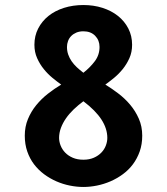

<svg xmlns="http://www.w3.org/2000/svg" viewBox="-20 -724 661 760"><path d="M404.8 -178.2Q404.8 -214.8 381.6 -250.7Q358.4 -286.6 310.1 -323.2Q289.6 -308.1 271.7 -291Q253.9 -273.9 241.2 -255.6Q228.5 -237.3 221.2 -217.8Q213.9 -198.2 213.9 -178.2Q213.9 -163.1 220 -147.7Q226.1 -132.3 238 -119.9Q250 -107.4 268.1 -99.6Q286.1 -91.8 310.1 -91.8Q333.5 -91.8 351.3 -99.6Q369.1 -107.4 381.1 -119.9Q393.1 -132.3 398.9 -147.7Q404.8 -163.1 404.8 -178.2ZM374 -538.1Q374 -564.5 356.7 -582.3Q339.4 -600.1 310.1 -600.1Q294.4 -600.1 282.2 -595Q270 -589.8 261.7 -581.3Q253.4 -572.8 249.3 -561.5Q245.1 -550.3 245.1 -538.1Q245.1 -522 250 -508.1Q254.9 -494.1 263.4 -481.7Q272 -469.2 283.9 -458Q295.9 -446.8 310.1 -436Q337.4 -457.5 355.7 -482.2Q374 -506.8 374 -538.1ZM543 -187Q543 -152.8 533 -124.5Q522.9 -96.2 506.1 -73.7Q489.3 -51.3 466.3 -34.4Q443.4 -17.6 417.5 -6.3Q391.6 4.9 364 10.5Q336.4 16.1 310.1 16.1Q283.7 16.1 256.1 10.5Q228.5 4.9 202.9 -6.3Q177.2 -17.6 154.5 -34.4Q131.8 -51.3 114.7 -73.7Q97.7 -96.2 87.9 -124.5Q78.1 -152.8 78.1 -187Q78.1 -222.7 90.6 -252.7Q103 -282.7 123.3 -307.6Q143.6 -332.5 169.4 -352.8Q195.3 -373 222.2 -389.2Q206.5 -400.4 188 -415.5Q169.4 -430.7 153.6 -450.2Q137.7 -469.7 127 -493.7Q116.2 -517.6 116.2 -546.9Q116.2 -582 131.1 -611.1Q146 -640.1 171.9 -660.9Q197.8 -681.6 233.4 -692.9Q269 -704.1 310.1 -704.1Q350.6 -704.1 385.7 -692.9Q420.9 -681.6 447 -660.9Q473.1 -640.1 488 -611.1Q502.9 -582 502.9 -546.9Q502.9 -517.6 492.2 -493.7Q481.4 -469.7 465.6 -450.2Q449.7 -430.7 431.2 -415.5Q412.6 -400.4 397 -389.2Q421.9 -374 448 -354.2Q474.1 -334.5 495.1 -309.6Q516.1 -284.7 529.5 -254.2Q543 -223.6 543 -187Z"/></svg>

Font: New Telegraph
Style: Bold
Weight: 700
Designer: Frank Baranowski
Foundry: Frank Baranowski
Version: Version 3.001